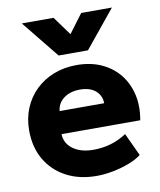

<svg xmlns="http://www.w3.org/2000/svg" viewBox="-87 -836 767 920"><g transform="rotate(-10 297.0 -376.0)"><path d="M309.6 15Q225.2 15 161.8 -18.8Q98.2 -52.6 62.9 -113.4Q27.6 -174.1 27.6 -255.2Q27.6 -314.4 48.2 -363.8Q68.8 -413.2 106.2 -449.3Q143.6 -485.4 194.4 -505.2Q245.1 -525 305.9 -525Q373 -525 425.4 -501.3Q477.8 -477.6 512.1 -435.2Q546.4 -392.8 559.5 -335.7Q572.6 -278.6 560.4 -211.5H177.4Q178.1 -181.5 195.4 -158.9Q212.8 -136.4 243.4 -123.7Q274 -111 314.4 -111Q359.6 -111 399.9 -122.7Q440.2 -134.4 477.4 -158.8L529 -48Q505.6 -29.8 468.4 -15.5Q431.1 -1.2 389.3 6.9Q347.5 15 309.6 15ZM187.6 -322H404.4Q403.6 -360.6 376.1 -383.6Q348.6 -406.5 301.4 -406.5Q254 -406.5 222.8 -383.6Q191.6 -360.6 187.6 -322ZM229.1 -585 82.1 -767H236.6L302.9 -675.8L371.1 -767H520.6L371.9 -585Z"/></g></svg>

Font: Geologica Thin
Style: Regular
Weight: 100
Version: Version 1.010;gftools[0.9.28]